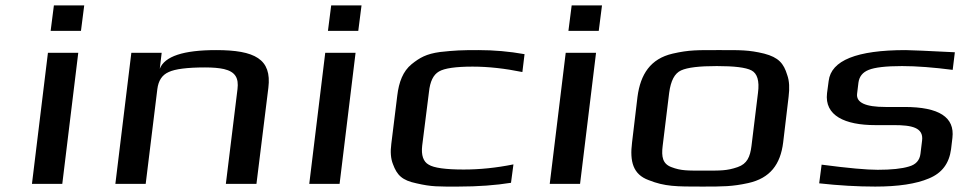

<svg xmlns="http://www.w3.org/2000/svg" viewBox="-20 -679 3574 709"><path d="M279 -565 291 -659H179L167 -565ZM210 0 269 -484H157L98 0Z M778 -494C657 -494 588 -471 570 -425L577 -484H465L406 0H518L561 -350C565 -381 578 -402 603 -413C626 -424 671 -430 737 -430C766 -430 789 -428 807 -424C849 -414 862 -391 857 -350L814 0H927L971 -355C984 -461 921 -494 778 -494Z M1303 -565 1315 -659H1203L1191 -565ZM1234 0 1293 -484H1181L1122 0Z M1867 -4 1876 -72C1812 -59 1751 -53 1692 -53C1626 -53 1582 -59 1563 -71C1543 -82 1535 -106 1539 -141L1564 -339C1568 -378 1580 -403 1601 -415C1621 -427 1663 -433 1725 -433C1784 -433 1845 -426 1909 -413L1917 -479C1861 -489 1804 -494 1747 -494C1683 -494 1660 -493 1605 -487C1554 -480 1530 -466 1500 -442C1468 -416 1453 -376 1447 -326L1425 -148C1421 -118 1423 -93 1431 -73C1446 -32 1465 -13 1518 -2C1574 11 1598 10 1672 10C1746 10 1811 5 1867 -4Z M2191 -565 2203 -659H2091L2079 -565ZM2122 0 2181 -484H2069L2010 0Z M2892 -321C2896 -353 2895 -380 2887 -402C2874 -445 2855 -467 2802 -481C2744 -495 2714 -494 2635 -494C2556 -494 2525 -495 2464 -481C2382 -462 2345 -405 2334 -321L2314 -153C2305 -82 2318 -35 2375 -14C2435 10 2477 10 2573 10C2649 10 2684 10 2743 -3C2824 -21 2862 -72 2872 -153ZM2755 -140C2750 -100 2739 -74 2704 -62C2664 -48 2639 -49 2580 -49C2520 -49 2495 -48 2459 -62C2427 -74 2422 -100 2427 -140L2451 -336C2457 -381 2471 -408 2495 -419C2519 -430 2563 -435 2627 -435C2691 -435 2734 -430 2755 -419C2776 -408 2785 -381 2779 -336Z M3212 -217H3281C3347 -217 3391 -208 3385 -160L3379 -111C3376 -87 3362 -71 3336 -64C3310 -56 3271 -52 3221 -52C3181 -52 3112 -58 3014 -71L3005 -2C3077 6 3147 10 3212 10C3297 10 3363 0 3410 -20C3459 -40 3485 -76 3492 -128L3497 -170C3506 -246 3448 -284 3320 -284H3250C3176 -284 3141 -300 3145 -333L3150 -374C3153 -396 3165 -412 3188 -421C3210 -430 3251 -435 3311 -435C3365 -435 3428 -430 3498 -421L3506 -486C3404 -491 3344 -494 3324 -494C3144 -494 3049 -456 3040 -380L3034 -335C3024 -252 3100 -217 3212 -217Z"/></svg>

Font: Gamestation Extended
Style: Italic
Weight: 400
Width: 7
Designer: Jonas Hecksher
Foundry: Jonas Hecksher, Playtypeª, e-types AS
Version: Version 1.003